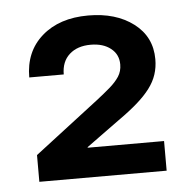

<svg xmlns="http://www.w3.org/2000/svg" viewBox="-39 -871 479 482"><g transform="rotate(-5 201.0 -630.5)"><path d="M41.5 -427.7V-495.1L203.6 -619.6Q223.1 -634.8 237.8 -647.5Q252.4 -660.2 261 -673.3Q269.5 -686.5 269.5 -703.6Q269.5 -729 250.2 -744.1Q231 -759.3 199.7 -759.3Q166 -759.3 146 -741.2Q126 -723.1 126 -690.9H39.1Q39.1 -755.9 83 -794.4Q127 -833 199.7 -833Q269.5 -833 314 -799.3Q358.4 -765.6 358.4 -709Q358.4 -688.5 352.5 -670.7Q346.7 -652.8 334 -636Q321.3 -619.1 301.3 -601.6Q281.2 -584 253.4 -564.5L169.9 -503.9V-502.4H362.3V-427.7Z"/></g></svg>

Font: Inter 28pt Medium
Style: Regular
Weight: 500
Designer: Rasmus Andersson
Foundry: rsms
Version: Version 4.001;git-66647c0bb